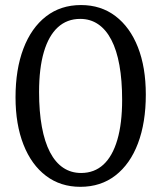

<svg xmlns="http://www.w3.org/2000/svg" viewBox="-20 -712 624 742"><path d="M293.5 -43.5Q344.5 -43.5 379.8 -76Q415 -108.5 433.5 -171.8Q452 -235 452 -326Q452 -401.5 441.5 -460Q431 -518.5 410.2 -558.2Q389.5 -598 359.2 -618.5Q329 -639 290 -639Q239 -639 203.5 -606.5Q168 -574 149.5 -511Q131 -448 131 -356.5Q131 -280.5 141.8 -222Q152.5 -163.5 173.2 -123.8Q194 -84 224.2 -63.8Q254.5 -43.5 293.5 -43.5ZM293 -692.5Q370 -692.5 426.2 -649.8Q482.5 -607 513 -529.5Q543.5 -452 543.5 -346.5Q543.5 -238 513.2 -158Q483 -78 426.2 -34Q369.5 10 290.5 10Q214 10 157.8 -32.5Q101.5 -75 70.8 -153Q40 -231 40 -336Q40 -444 70.5 -524.2Q101 -604.5 157.8 -648.5Q214.5 -692.5 293 -692.5Z"/></svg>

Font: Newsreader
Style: Regular
Weight: 400
Designer: Hugues Gentile
Foundry: Production Type
Version: Version 1.003